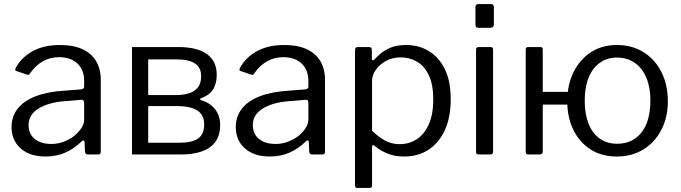

<svg xmlns="http://www.w3.org/2000/svg" viewBox="-20 -762 3360 947"><path d="M382 -64Q345 -28 301.5 -9Q258 10 205 10Q127 10 82 -30Q37 -70 37 -135Q37 -188 67.5 -226.5Q98 -265 156.5 -287.5Q215 -310 301 -315L379 -321Q386 -322 390.5 -325Q395 -328 395 -336V-363Q395 -417 362 -448.5Q329 -480 271 -480Q228 -480 192 -460Q156 -440 128 -400Q125 -395 122 -393.5Q119 -392 113 -394L60 -412Q56 -414 55 -417Q54 -420 58 -428Q87 -480 142 -510Q197 -540 275 -540Q342 -540 386.5 -519.5Q431 -499 454 -460.5Q477 -422 477 -369V-15Q477 -6 473.5 -3Q470 0 463 0H412Q406 0 402.5 -4.5Q399 -9 399 -16L397 -62Q395 -76 382 -64ZM395 -254Q395 -271 381 -270L315 -264Q269 -262 233 -252.5Q197 -243 172 -228Q147 -213 134 -192.5Q121 -172 121 -145Q121 -101 151.5 -76.5Q182 -52 234 -52Q266 -52 295.5 -63.5Q325 -75 348 -93Q370 -112 382.5 -132Q395 -152 395 -171V-254Z M631 0V-530H857Q953 -530 1001 -495Q1049 -460 1049 -393Q1049 -351 1032 -322.5Q1015 -294 971 -277Q967 -276 967 -272.5Q967 -269 971 -268Q1015 -256 1040.5 -223.5Q1066 -191 1066 -145Q1066 -72 1016 -36Q966 0 870 0ZM863 -58Q929 -58 958 -79.5Q987 -101 987 -148Q987 -196 952.5 -217.5Q918 -239 851 -239H711V-58ZM847 -293Q883 -293 911 -301.5Q939 -310 955.5 -330Q972 -350 972 -386Q972 -429 941.5 -449Q911 -469 853 -469H711V-293Z M1488 -64Q1451 -28 1407.5 -9Q1364 10 1311 10Q1233 10 1188 -30Q1143 -70 1143 -135Q1143 -188 1173.5 -226.5Q1204 -265 1262.5 -287.5Q1321 -310 1407 -315L1485 -321Q1492 -322 1496.5 -325Q1501 -328 1501 -336V-363Q1501 -417 1468 -448.5Q1435 -480 1377 -480Q1334 -480 1298 -460Q1262 -440 1234 -400Q1231 -395 1228 -393.5Q1225 -392 1219 -394L1166 -412Q1162 -414 1161 -417Q1160 -420 1164 -428Q1193 -480 1248 -510Q1303 -540 1381 -540Q1448 -540 1492.5 -519.5Q1537 -499 1560 -460.5Q1583 -422 1583 -369V-15Q1583 -6 1579.5 -3Q1576 0 1569 0H1518Q1512 0 1508.5 -4.5Q1505 -9 1505 -16L1503 -62Q1501 -76 1488 -64ZM1501 -254Q1501 -271 1487 -270L1421 -264Q1375 -262 1339 -252.5Q1303 -243 1278 -228Q1253 -213 1240 -192.5Q1227 -172 1227 -145Q1227 -101 1257.5 -76.5Q1288 -52 1340 -52Q1372 -52 1401.5 -63.5Q1431 -75 1454 -93Q1476 -112 1488.5 -132Q1501 -152 1501 -171V-254Z M1800 -530Q1814 -530 1814 -515V-473Q1814 -465 1817.5 -464.5Q1821 -464 1827 -469Q1838 -481 1857 -497.5Q1876 -514 1906.5 -527Q1937 -540 1984 -540Q2045 -540 2094.5 -510.5Q2144 -481 2173.5 -422Q2203 -363 2203 -273Q2203 -183 2174 -120Q2145 -57 2093.5 -23.5Q2042 10 1973 10Q1927 10 1891.5 -4.5Q1856 -19 1831 -40Q1822 -48 1818.5 -46.5Q1815 -45 1815 -34V152Q1815 165 1804 165H1742Q1731 165 1731 152V-514Q1731 -523 1734.5 -526.5Q1738 -530 1747 -530H1800ZM1815 -117Q1846 -87 1878.5 -69Q1911 -51 1951 -51Q1999 -51 2036.5 -76Q2074 -101 2095.5 -150Q2117 -199 2117 -272Q2117 -345 2095 -391Q2073 -437 2036.5 -458Q2000 -479 1956 -479Q1915 -479 1883 -461Q1851 -443 1833 -416.5Q1815 -390 1815 -364V-117Z M2412 -17Q2412 -7 2408.5 -3.5Q2405 0 2394 0H2343Q2334 0 2331 -3Q2328 -6 2328 -14V-516Q2328 -530 2340 -530H2401Q2412 -530 2412 -517ZM2416 -644Q2416 -625 2398 -625H2340Q2331 -625 2328 -629.5Q2325 -634 2325 -642V-726Q2325 -742 2339 -742H2402Q2416 -742 2416 -727Z M2657 -517V-17Q2657 -7 2653 -3.5Q2649 0 2639 0H2588Q2579 0 2576 -3Q2573 -6 2573 -14V-516Q2573 -530 2584 -530H2645Q2657 -530 2657 -517ZM2608 -246Q2597 -246 2597 -257V-299Q2597 -309 2607 -309H2836Q2846 -309 2846 -299V-257Q2846 -246 2835 -246ZM3021 10Q2948 10 2893.5 -24.5Q2839 -59 2808.5 -120.5Q2778 -182 2778 -262Q2778 -345 2809.5 -407.5Q2841 -470 2895.5 -505Q2950 -540 3022 -540Q3098 -540 3154.5 -504.5Q3211 -469 3242.5 -406.5Q3274 -344 3274 -263Q3274 -183 3242 -121.5Q3210 -60 3153.5 -25Q3097 10 3021 10ZM3023 -53Q3075 -53 3112 -78.5Q3149 -104 3168.5 -151.5Q3188 -199 3188 -265Q3188 -331 3168 -378.5Q3148 -426 3111 -452Q3074 -478 3022 -478Q2974 -478 2938 -452Q2902 -426 2883 -378.5Q2864 -331 2864 -265Q2864 -200 2883 -152Q2902 -104 2938 -78.5Q2974 -53 3023 -53Z"/></svg>

Font: Libre Franklin
Style: Regular
Weight: 400
Designer: Pablo Impallari, Rodrigo Fuenzalida, Nhung Nguyen
Foundry: Impallari Type
Version: Version 3.000